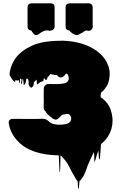

<svg xmlns="http://www.w3.org/2000/svg" viewBox="-20 -966 755 1206"><path d="M687 -209Q687 -155 659 -110L653 -101Q644 -88 632 -77L626 -71Q624 -69 621.5 -67Q619 -65 617 -63L614 -58Q613 -47 612.5 -34.5Q612 -22 611 -10L608 23Q607 26 607 30Q607 34 604 35Q602 35 601.5 31Q601 27 601 24L598 -20Q594 -10 590.5 0.5Q587 11 584 22Q581 36 577 44Q576 47 575 52.5Q574 58 574 55Q572 39 572 22Q572 5 570 -11Q569 -9 568 -6Q567 -3 565 -1Q564 0 564 1Q564 2 563 3Q547 34 533 69Q533 69 533 69.5Q533 70 532 70Q524 95 514.5 118.5Q505 142 494 154Q492 158 489.5 161.5Q487 165 483 169Q483 169 482.5 169Q482 169 482 170Q481 170 479 172Q478 182 477.5 193Q477 204 475 215Q475 216 473 219Q471 222 471 220Q469 208 469 195.5Q469 183 467 171L464 168L459 162Q457 160 455.5 157Q454 154 452 151Q451 149 450 146.5Q449 144 448 142L443 134Q430 113 417 85.5Q404 58 385 36Q384 34 380 30Q377 26 374 23Q371 20 368 17Q368 17 366 15L365 14Q364 13 361.5 11Q359 9 360 10Q359 32 359 60Q359 88 357 111Q357 112 355.5 114Q354 116 354 115Q352 92 351.5 62Q351 32 349 10Q259 8 199 -13Q139 -34 104 -67Q69 -100 52 -136Q48 -144 45 -153Q42 -162 39 -171Q39 -173 38.5 -174.5Q38 -176 38 -177Q37 -182 35.5 -188Q34 -194 35 -202V-203Q35 -204 35.5 -204.5Q36 -205 36 -206Q39 -211 43 -214Q46 -217 53 -219Q56 -220 60 -219.5Q64 -219 68 -219Q81 -220 97 -219.5Q113 -219 129 -219H217Q227 -219 236.5 -220Q246 -221 256 -219Q267 -218 273.5 -214Q280 -210 285 -205L291 -199Q293 -198 294.5 -197Q296 -196 297 -195Q306 -189 317.5 -187Q329 -185 340 -183H366Q392 -184 407 -191Q421 -198 425 -209Q426 -211 426 -213Q426 -215 427 -217Q429 -233 416 -246Q414 -248 413 -248Q409 -251 401 -251Q397 -251 388 -248.5Q379 -246 371 -245Q367 -242 363.5 -238.5Q360 -235 357 -232Q353 -228 348 -223Q343 -218 337 -216Q330 -213 322.5 -216Q315 -219 309 -223Q302 -228 295 -234Q288 -240 282 -246L277 -251Q273 -254 271 -257.5Q269 -261 267 -265Q267 -265 266.5 -265Q266 -265 266 -266Q263 -268 259 -274L256 -280Q256 -281 255.5 -282Q255 -283 255 -284V-286Q254 -295 254.5 -305.5Q255 -316 255 -325Q255 -346 254.5 -367Q254 -388 255 -409Q255 -421 263 -429Q265 -431 270 -435Q276 -438 285 -438Q290 -439 296 -438.5Q302 -438 306 -438H341Q359 -438 381 -442Q403 -446 410 -463Q411 -465 411 -467Q411 -469 412 -471V-474Q412 -481 411 -484Q409 -490 407 -494Q407 -495 406.5 -495.5Q406 -496 406 -497Q405 -499 402.5 -501Q400 -503 398 -504Q398 -505 397.5 -505Q397 -505 397 -505Q396 -505 391 -499.5Q386 -494 386 -493Q378 -483 367 -480Q356 -477 345 -486Q343 -488 341 -490.5Q339 -493 337 -494Q335 -495 330.5 -494.5Q326 -494 324 -495L305 -499Q301 -501 298 -501Q296 -499 295 -499Q294 -497 292 -495Q289 -491 286.5 -488Q284 -485 280 -483Q279 -481 278.5 -478Q278 -475 276 -472Q275 -471 273.5 -467Q272 -463 268 -463Q266 -464 263.5 -467.5Q261 -471 260 -472Q260 -472 258 -476Q258 -477 256 -475Q256 -474 255.5 -473.5Q255 -473 255 -472Q257 -471 257.5 -471Q258 -471 255 -471L252 -457Q251 -456 246.5 -455Q242 -454 240 -453Q234 -451 229.5 -447.5Q225 -444 220 -440Q218 -438 216 -437Q215 -437 214 -436Q213 -435 212 -436Q211 -444 211 -451.5Q211 -459 210 -466Q208 -464 205.5 -461.5Q203 -459 201 -457Q200 -455 197 -453.5Q194 -452 193 -450Q192 -444 191.5 -438Q191 -432 189 -426Q188 -425 185 -421.5Q182 -418 180 -417Q179 -417 178.5 -416Q178 -415 176 -415Q177 -414 175.5 -415Q174 -416 169 -420Q157 -432 160 -447Q160 -448 159 -458Q158 -468 153 -472Q153 -472 149.5 -471.5Q146 -471 145 -471Q144 -465 143.5 -458.5Q143 -452 141 -446Q141 -444 138 -440Q135 -436 133 -434Q130 -431 129 -431Q128 -441 127.5 -450Q127 -459 125 -468Q125 -468 121 -470Q120 -462 119.5 -453.5Q119 -445 117 -437Q117 -436 115.5 -437.5Q114 -439 113 -440Q112 -448 114.5 -458Q117 -468 110 -472Q108 -472 108 -472Q106 -470 106 -470Q105 -466 106 -457.5Q107 -449 105 -444Q105 -443 103.5 -443.5Q102 -444 102 -445Q101 -450 100.5 -454.5Q100 -459 99 -463Q96 -460 90 -460Q89 -460 84 -461Q79 -462 78 -463Q78 -463 78 -463.5Q78 -464 77 -464Q76 -461 76 -457.5Q76 -454 74 -451Q73 -450 70 -453Q65 -457 61 -462L55 -471Q55 -473 53 -473Q53 -473 53 -473.5Q53 -474 52 -474Q50 -478 50 -478L46 -485Q43 -490 43 -489Q43 -488 41 -493Q40 -496 40 -504Q40 -507 40.5 -510Q41 -513 42 -516L48 -541Q55 -564 69 -587Q71 -590 72.5 -592.5Q74 -595 75 -597L77 -599Q110 -646 178 -678Q246 -710 364 -710Q369 -711 373.5 -710.5Q378 -710 382 -710Q386 -710 389.5 -709.5Q393 -709 397 -709Q402 -709 408 -708.5Q414 -708 419 -707Q512 -696 576 -654Q640 -612 660 -552Q664 -543 665 -536Q672 -511 667 -478Q664 -450 653 -430Q651 -427 649 -423.5Q647 -420 645 -418Q643 -414 641 -412Q637 -405 632.5 -400Q628 -395 624 -392L623 -391Q619 -387 616 -386Q616 -385 615.5 -385Q615 -385 615 -384Q614 -384 614 -383.5Q614 -383 614 -383Q613 -376 612.5 -369.5Q612 -363 612 -356Q616 -353 620 -350Q624 -347 628 -344Q663 -314 675 -277Q687 -240 687 -209ZM323 -924Q324 -919 323.5 -913Q323 -907 323 -902V-818Q323 -813 323.5 -807Q324 -801 323 -796Q321 -782 309 -777Q299 -771 285 -774Q271 -777 260 -773Q246 -768 232 -758Q226 -754 219 -749Q212 -744 204 -746Q199 -747 195 -750Q191 -753 188 -757Q184 -762 181.5 -766.5Q179 -771 176 -775H171Q170 -775 169.5 -775.5Q169 -776 168 -776Q153 -781 153 -799V-922Q153 -932 160 -938.5Q167 -945 177 -945H280Q285 -945 291 -945.5Q297 -946 302 -945Q321 -943 323 -924ZM560 -788 556 -782Q546 -770 531 -773Q528 -773 525 -774Q522 -775 519 -774Q514 -773 509 -769Q504 -765 499 -762Q487 -755 474 -749Q461 -743 447 -750Q439 -753 431 -759Q422 -766 415 -775H410Q409 -775 408.5 -775.5Q408 -776 407 -776Q392 -781 392 -799V-922Q392 -932 399 -938.5Q406 -945 416 -945H519Q524 -945 530 -945.5Q536 -946 541 -945Q550 -944 556 -937.5Q562 -931 562 -922V-814Q562 -807 562.5 -800.5Q563 -794 560 -788Z"/></svg>

Font: Rubik Wet Paint
Style: Regular
Weight: 400
Designer: Hubert and Fischer, NaN
Foundry: Hubert and Fischer, NaN
Version: Version 2.200